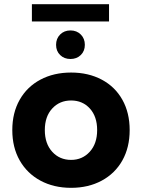

<svg xmlns="http://www.w3.org/2000/svg" viewBox="-20 -893 682 921"><path d="M39 -269Q39 -352 74.5 -414.5Q110 -477 174 -511Q238 -545 321 -545Q404 -545 468 -511Q532 -477 567 -414.5Q602 -352 602 -269Q602 -186 567 -123.5Q532 -61 468 -26.5Q404 8 321 8Q238 8 174 -26.5Q110 -61 74.5 -123.5Q39 -186 39 -269ZM446 -269Q446 -334 411 -372.5Q376 -411 321 -411Q266 -411 230.5 -372.5Q195 -334 195 -269Q195 -204 230.5 -165Q266 -126 321 -126Q375 -126 410.5 -165Q446 -204 446 -269ZM249 -678Q249 -708 268.5 -727.5Q288 -747 318 -747Q348 -747 367.5 -727.5Q387 -708 387 -678Q387 -648 367.5 -629Q348 -610 318 -610Q288 -610 268.5 -629Q249 -648 249 -678ZM133 -873H503V-790H133Z"/></svg>

Font: Chess Sans
Style: Bold
Weight: 700
Designer: Wolf Bōese
Foundry: Wolf Bōese
Version: Version 7.223